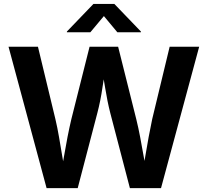

<svg xmlns="http://www.w3.org/2000/svg" viewBox="-20 -968 1069 988"><path d="M219.7 0 23.9 -727.5H175.3L265.1 -355Q275.4 -311.5 283.7 -262.7Q292 -213.9 300.3 -164.8Q308.6 -115.7 316.4 -69.3H292.5Q301.3 -115.7 309.6 -164.8Q317.9 -213.9 327.4 -262.7Q336.9 -311.5 347.2 -355L440.9 -727.5H587.9L681.2 -355Q691.9 -311.5 701.2 -262.7Q710.4 -213.9 719 -164.8Q727.5 -115.7 736.3 -69.3H711.4Q719.7 -115.7 727.8 -164.8Q735.8 -213.9 744.9 -262.7Q753.9 -311.5 763.2 -355L853 -727.5H1004.9L808.6 0H648.4L547.4 -386.7Q532.2 -446.3 521.2 -515.4Q510.3 -584.5 497.1 -659.2H531.2Q517.1 -586.4 507.3 -518.3Q497.6 -450.2 481 -386.7L379.9 0ZM444.8 -801.8H324.2V-805.7L460.9 -947.8H568.4L705.1 -805.7V-801.8H584L514.6 -885.3Z"/></svg>

Font: Inter
Style: 650
Weight: 650
Designer: Rasmus Andersson
Foundry: rsms
Version: Version 4.001;git-66647c0bb